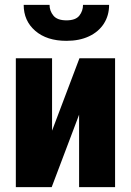

<svg xmlns="http://www.w3.org/2000/svg" viewBox="-20 -767 537 787"><path d="M193.4 -231.4 305.7 -528.3H451.7V0H304.2V-296.9L191.9 0H44.9V-528.3H193.4ZM320.3 -747.1H427.2Q427.2 -703.6 405.8 -670.2Q384.3 -636.7 345 -618.2Q305.7 -599.6 252.4 -599.6Q171.9 -599.6 124.5 -640.6Q77.1 -681.6 77.1 -747.1H183.1Q183.1 -722.2 199 -702.9Q214.8 -683.6 252.4 -683.6Q290 -683.6 305.2 -702.9Q320.3 -722.2 320.3 -747.1Z"/></svg>

Font: Roboto Condensed ExtraBold
Style: Regular
Weight: 800
Designer: Christian Robertson
Foundry: Google
Version: Version 3.008; 2023